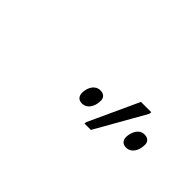

<svg xmlns="http://www.w3.org/2000/svg" viewBox="-3 -987 591 591"><g transform="rotate(45 293.0 -691.0)"><path d="M327 -606H355L447 -768L448 -776H403L328 -613ZM278 -644C300 -644 312 -665 313 -687C315 -703 306 -713 290 -713C267 -713 256 -691 255 -671C254 -654 262 -644 278 -644ZM470 -644C492 -644 504 -665 505 -687C507 -703 498 -713 482 -713C459 -713 449 -691 447 -671C446 -654 454 -644 470 -644Z"/></g></svg>

Font: Noto Sans ExtraLight
Style: Italic
Weight: 200
Italic angle: -12°
Designer: Monotype Design Team
Foundry: Monotype Imaging Inc.
Version: Version 2.013